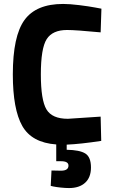

<svg xmlns="http://www.w3.org/2000/svg" viewBox="-20 -722 577 973"><path d="M441 127Q441 177 411.5 204Q382 231 330 231Q311 231 287.5 228.5Q264 226 250 223L237 220L241 142Q272 143 289 143Q327 143 327 117Q327 95 289 95H265V10Q141 1 93 -83.5Q45 -168 45 -345Q45 -539 104 -620.5Q163 -702 300 -702Q333 -702 381.5 -696Q430 -690 462 -684L494 -678L490 -558Q364 -570 320 -570Q246 -570 216.5 -523.5Q187 -477 187 -345Q187 -215 215.5 -167.5Q244 -120 324 -120L490 -131L493 -8Q388 8 318 11V37Q384 38 412.5 56Q441 74 441 127Z"/></svg>

Font: TypoPRO Titillium Maps
Style: 999 wt
Weight: 900
Designer: Campivisivi
Foundry: Accademia di Belle Arti di Urbino and students of MA course of Visual design
Version: Version 001.001